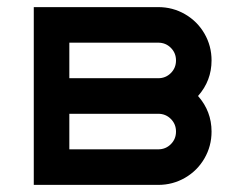

<svg xmlns="http://www.w3.org/2000/svg" viewBox="-20 -520 690 540"><path d="M537 -250Q575 -207 575 -150Q575 -109 555 -74.5Q535 -40 500.5 -20Q466 0 425 0H75V-500H425Q466 -500 500.5 -480Q535 -460 555 -425.5Q575 -391 575 -350Q575 -293 537 -250ZM425 -100Q446 -100 460.5 -114.5Q475 -129 475 -150Q475 -171 460.5 -185.5Q446 -200 425 -200H175V-100ZM425 -300Q446 -300 460.5 -314.5Q475 -329 475 -350Q475 -371 460.5 -385.5Q446 -400 425 -400H175V-300Z"/></svg>

Font: Monoikos Medium
Style: Regular
Weight: 500
Designer: Brian Krent
Version: Version 0.088